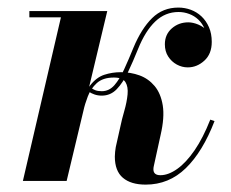

<svg xmlns="http://www.w3.org/2000/svg" viewBox="-20 -490 625 520"><path d="M42 0 145 -443H59.5V-460H270.5L160.5 0ZM374.5 10Q334.5 10 312.8 -8.5Q291 -27 291 -66Q291 -71.5 291.8 -79Q292.5 -86.5 293.5 -91.5L305.5 -145Q310 -167 316.8 -190.2Q323.5 -213.5 325.5 -234.2Q327.5 -255 319.8 -267.5Q312 -280 288.5 -280Q258.5 -280 242 -264.8Q225.5 -249.5 217.8 -228.8Q210 -208 205.5 -190H195.5Q206.5 -236 223.8 -258.2Q241 -280.5 262.5 -287.5Q284 -294.5 307.5 -294.5Q334 -294.5 358 -285.8Q382 -277 398.8 -257Q415.5 -237 420.8 -204.5Q426 -172 415 -124.5L396.5 -40Q395.5 -36 395.5 -31.5Q395.5 -15.5 414.5 -15.5Q436 -15.5 460 -32.5Q484 -49.5 507 -83Q530 -116.5 549.5 -166L561 -162Q529 -79 483.2 -34.5Q437.5 10 374.5 10ZM255.5 -231Q245 -231 235.8 -234.2Q226.5 -237.5 221 -241.5L225.5 -253.5Q230.5 -248.5 237.8 -245.8Q245 -243 255.5 -243Q275.5 -243 289.8 -259.2Q304 -275.5 316.2 -302.2Q328.5 -329 341.5 -361Q363 -412.5 392 -441Q421 -469.5 463 -469.5Q480.5 -469.5 496.8 -463.5Q513 -457.5 525.8 -445.5Q538.5 -433.5 546 -416.2Q553.5 -399 553.5 -376.5Q553.5 -344 533.5 -325.8Q513.5 -307.5 488.5 -307.5Q473 -307.5 458.8 -315.2Q444.5 -323 435.5 -337Q426.5 -351 426.5 -370Q426.5 -396.5 445.2 -413Q464 -429.5 490 -429.5Q502.5 -429.5 517 -423.5Q531.5 -417.5 542 -405.8Q552.5 -394 552.5 -376.5H541Q541 -396 534.5 -411.2Q528 -426.5 517.2 -436.8Q506.5 -447 492.5 -452.2Q478.5 -457.5 463.5 -457.5Q427.5 -457.5 400.5 -431.8Q373.5 -406 354 -357.5Q340.5 -324 326.8 -295Q313 -266 296.2 -248.5Q279.5 -231 255.5 -231Z"/></svg>

Font: Bodoni Moda 18pt SemiBold
Style: Italic
Weight: 600
Italic angle: -13°
Designer: Owen Earl
Foundry: indestructible type
Version: Version 2.005